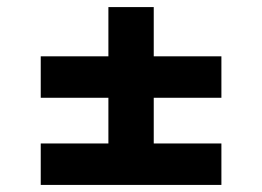

<svg xmlns="http://www.w3.org/2000/svg" viewBox="-20 -621 740 542"><path d="M414 -601V-140H286V-601ZM95 -462H605V-345H95ZM95 -216H605V-99H95Z"/></svg>

Font: Albert Sans
Style: Bold
Weight: 700
Designer: Andreas Rasmussen
Foundry: a.Foundry
Version: Version 1.025